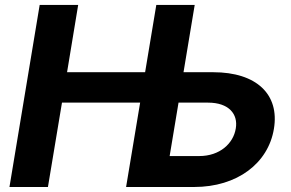

<svg xmlns="http://www.w3.org/2000/svg" viewBox="-20 -747 1161 767"><path d="M17.8 0H171.5L227.6 -337H539.8L483.7 0H755.3C927.9 0 1051.5 -94.8 1074.2 -232.2C1097.3 -370 1004.6 -458.5 831.7 -458.5H713.1L757.8 -727.3H604.4L559.7 -458.5H247.9L292.3 -727.3H138.5ZM657.7 -123.6 693.2 -337H811.4C893.8 -337 931.8 -291.5 921.9 -233.7C912.3 -174 858.3 -123.6 775.9 -123.6Z"/></svg>

Font: Magic Ui Pro
Style: Bold Italic
Weight: 700
Italic angle: -9.39999°
Designer: Stefan Endress, Andreas Faust
Version: Version 1.000;FEAKit 1.0